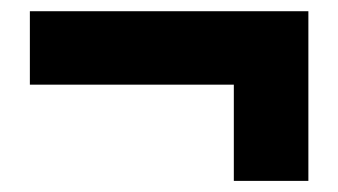

<svg xmlns="http://www.w3.org/2000/svg" viewBox="-20 -393 602 342"><path d="M396.5 -70.8V-242.2H33.2V-373H529.3V-70.8Z"/></svg>

Font: Reddit Mono ExtraBold
Style: Regular
Weight: 800
Monospace: yes
Designer: Stephen Hutchings
Foundry: Reddit
Version: Version 1.014